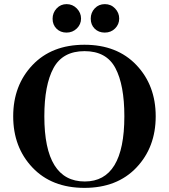

<svg xmlns="http://www.w3.org/2000/svg" viewBox="-20 -900 818 931"><path d="M735 -336Q735 -186 641.5 -87.5Q548 11 389.5 11Q231 11 137.5 -87.5Q44 -186 44 -336Q44 -486 137.5 -584.5Q231 -683 389.5 -683Q548 -683 641.5 -584.5Q735 -486 735 -336ZM391 -20Q583 -20 583 -336Q583 -488 539.5 -570Q496 -652 390 -652Q284 -652 239.5 -570Q195 -488 195 -336Q195 -20 391 -20ZM373 -810Q373 -782 352.5 -762Q332 -742 302.5 -742Q273 -742 254 -761Q235 -780 235 -809Q235 -838 254.5 -859Q274 -880 303 -880Q332 -880 352.5 -859Q373 -838 373 -810ZM558 -810Q558 -782 538 -762Q518 -742 488 -742Q458 -742 439 -761Q420 -780 420 -809.5Q420 -839 439.5 -859.5Q459 -880 488.5 -880Q518 -880 538 -859Q558 -838 558 -810Z"/></svg>

Font: Rufina
Style: Bold
Weight: 700
Designer: Martin Sommaruga
Foundry: Martin Sommaruga
Version: Version 1.001